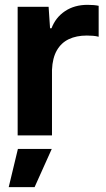

<svg xmlns="http://www.w3.org/2000/svg" viewBox="-20 -560 437 794"><path d="M53 0V-532H181L187 -443H193Q210 -488 249 -514Q288 -540 342 -540Q356 -540 367.5 -539Q379 -538 388 -536V-408Q377 -411 364.5 -412Q352 -413 339 -413Q296 -413 264.5 -398Q233 -383 215 -351.5Q197 -320 195 -271V0ZM16 214 54 56H194L123 214Z"/></svg>

Font: Mona Sans Expanded SemiBold
Style: Regular
Weight: 600
Width: 7
Designer: Deni Anggara
Foundry: GitHub
Version: Version 2.000